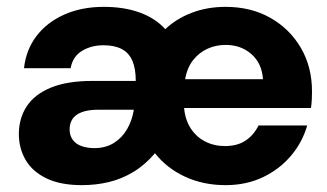

<svg xmlns="http://www.w3.org/2000/svg" viewBox="-20 -528 955 560"><path d="M219 12Q156 12 115 -8Q74 -28 54.5 -62Q35 -96 35 -137Q35 -183 58 -218Q81 -253 128.5 -272.5Q176 -292 250 -292H376Q376 -328 366 -351Q356 -374 335 -385Q314 -396 282 -396Q246 -396 219 -379.5Q192 -363 186 -329H50Q56 -383 86.5 -423Q117 -463 167.5 -485.5Q218 -508 283 -508Q342 -508 387.5 -491.5Q433 -475 462 -443Q495 -474 540 -491Q585 -508 638 -508Q712 -508 768.5 -476Q825 -444 857.5 -388.5Q890 -333 890 -261Q890 -251 889.5 -239Q889 -227 887 -213H517Q520 -179 536 -154Q552 -129 578 -115.5Q604 -102 636 -102Q673 -102 697 -118.5Q721 -135 734 -162H876Q862 -113 828.5 -73.5Q795 -34 746.5 -11Q698 12 638 12Q573 12 520 -12.5Q467 -37 432 -81Q403 -47 369 -26.5Q335 -6 297.5 3Q260 12 219 12ZM255 -96Q288 -96 312 -111Q336 -126 350.5 -151Q365 -176 370 -206V-208H267Q238 -208 219 -201Q200 -194 191.5 -181Q183 -168 183 -151Q183 -133 192 -120.5Q201 -108 217.5 -102Q234 -96 255 -96ZM520 -297H747Q744 -343 713.5 -370Q683 -397 638 -397Q610 -397 585.5 -386Q561 -375 543.5 -353Q526 -331 520 -297Z"/></svg>

Font: DM Sans 36pt ExtraBold
Style: Regular
Weight: 800
Designer: Colophon Foundry, Jonny Pinhorn
Foundry: Colophon Foundry
Version: Version 4.004;gftools[0.9.30]